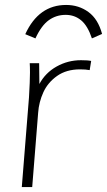

<svg xmlns="http://www.w3.org/2000/svg" viewBox="-20 -755 432 775"><path d="M348 -509 342 -472Q326 -475 303 -475Q248 -475 210.5 -448.5Q173 -422 155 -382.5Q137 -343 134 -300L110 0H68L97 -362Q101 -428 101 -462Q101 -487 100 -500H138L139 -416Q163 -461 208.5 -486.5Q254 -512 307 -512Q335 -512 348 -509ZM392 -618 351 -600Q334 -651 307.5 -673Q281 -695 245 -695Q207 -695 177 -673.5Q147 -652 123 -600L82 -617Q136 -735 247 -735Q298 -735 337 -706.5Q376 -678 392 -618Z"/></svg>

Font: Muli ExtraLight
Style: Italic
Weight: 275
Italic angle: -4.541°
Designer: Vernon Adams
Foundry: Vernon Adams
Version: Version 2.001